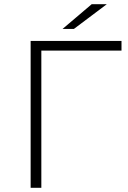

<svg xmlns="http://www.w3.org/2000/svg" viewBox="-20 -895 608 915"><path d="M559 -654H177V0H126V-700H559ZM417 -875H489L332 -757H278Z"/></svg>

Font: Montserrat Alternates Light
Style: Regular
Weight: 300
Designer: Julieta Ulanovsky
Foundry: Julieta Ulanovsky
Version: Version 7.200